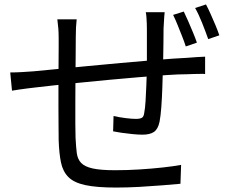

<svg xmlns="http://www.w3.org/2000/svg" viewBox="-20 -811 1040 864"><path d="M721 -756Q720 -748 719 -735Q718 -722 717.5 -708.5Q717 -695 716 -683Q716 -653 715.5 -620Q715 -587 714.5 -556.5Q714 -526 713 -500Q712 -462 710.5 -416.5Q709 -371 706 -330Q703 -289 698 -263Q691 -230 673 -217.5Q655 -205 621 -205Q603 -205 577 -207.5Q551 -210 527 -213.5Q503 -217 489 -220L491 -289Q517 -283 545.5 -279.5Q574 -276 591 -276Q610 -276 618.5 -281Q627 -286 629 -303Q633 -323 635 -355.5Q637 -388 638.5 -426Q640 -464 641 -499Q641 -528 641 -559Q641 -590 641 -622Q641 -654 641 -681Q641 -692 640.5 -706Q640 -720 639 -733.5Q638 -747 636 -756ZM325 -724Q323 -707 322 -687Q321 -667 321 -644Q321 -611 320.5 -562Q320 -513 319.5 -457.5Q319 -402 319 -349Q319 -296 319 -254Q319 -212 320 -191Q322 -150 325.5 -122.5Q329 -95 345 -78Q361 -61 397 -53Q433 -45 498 -45Q552 -45 608 -48.5Q664 -52 713.5 -57.5Q763 -63 795 -69L792 16Q759 19 710 23Q661 27 607 30Q553 33 502 33Q415 33 364 22Q313 11 288 -14Q263 -39 254.5 -79.5Q246 -120 244 -180Q244 -201 243.5 -239.5Q243 -278 243 -326Q243 -374 243 -424.5Q243 -475 243.5 -519.5Q244 -564 244 -596.5Q244 -629 244 -640Q244 -663 242.5 -682.5Q241 -702 238 -724ZM26 -485Q50 -485 76.5 -486.5Q103 -488 130 -490Q163 -493 224 -499Q285 -505 362.5 -512.5Q440 -520 523 -527.5Q606 -535 684.5 -541.5Q763 -548 825 -551Q844 -553 864.5 -554Q885 -555 903 -556V-478Q895 -479 881.5 -478.5Q868 -478 852.5 -478Q837 -478 824 -477Q784 -477 727 -473Q670 -469 603.5 -463.5Q537 -458 468 -451.5Q399 -445 335 -438.5Q271 -432 219.5 -426.5Q168 -421 136 -417Q121 -415 102.5 -413Q84 -411 66 -408Q48 -405 34 -403ZM807 -759Q816 -741 827 -715.5Q838 -690 848.5 -665Q859 -640 866 -619L816 -602Q809 -624 799 -649Q789 -674 779 -699Q769 -724 759 -744ZM907 -791Q917 -772 928 -747.5Q939 -723 949.5 -698Q960 -673 967 -652L917 -635Q905 -669 889.5 -708Q874 -747 858 -775Z"/></svg>

Font: Farlight84_Sys_V01
Style: Regular
Weight: 400
Designer: Ryoko NISHIZUKA  (kana, bopomofo & ideographs); Paul D. Hunt (Latin, Greek & Cyrillic); Sandoll Communications , Soo-you
Foundry: Adobe
Version: Version 2.004;October 29, 2024;FontCreator 14.0.0.2814 64-bi